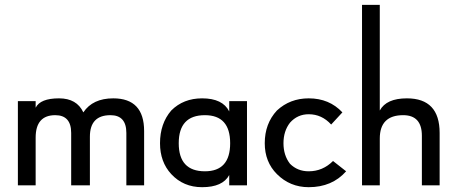

<svg xmlns="http://www.w3.org/2000/svg" viewBox="-20 -778 1892 802"><path d="M54.7 -355.5H128.9V-328.1Q148.4 -367.2 226.6 -367.2Q300.8 -367.2 328.1 -308.6Q367.2 -367.2 453.1 -367.2Q582 -367.2 582 -230.5V-3.9H507.8V-222.7Q507.8 -296.9 441.4 -296.9Q355.5 -296.9 355.5 -207V-3.9H277.3V-222.7Q277.3 -296.9 210.9 -296.9Q128.9 -296.9 128.9 -203.1V-3.9H54.7Z M695.3 -50.8Q648.4 -101.6 648.4 -179.7Q648.4 -261.7 695.3 -316.4Q746.1 -367.2 824.2 -367.2Q910.2 -367.2 937.5 -312.5V-355.5H1011.7V-3.9H937.5V-46.9Q910.2 3.9 824.2 3.9Q746.1 3.9 695.3 -50.8ZM941.4 -179.7Q941.4 -296.9 835.9 -296.9Q726.6 -296.9 726.6 -179.7Q726.6 -62.5 835.9 -62.5Q941.4 -62.5 941.4 -179.7Z M1136.7 -50.8Q1085.9 -101.6 1085.9 -179.7Q1085.9 -261.7 1136.7 -316.4Q1191.4 -367.2 1269.5 -367.2Q1355.5 -367.2 1410.2 -308.6L1363.3 -257.8Q1324.2 -300.8 1269.5 -300.8Q1222.7 -300.8 1191.4 -265.6Q1164.1 -230.5 1164.1 -179.7Q1164.1 -128.9 1191.4 -93.8Q1222.7 -62.5 1269.5 -62.5Q1328.1 -62.5 1371.1 -105.5L1425.8 -62.5Q1367.2 3.9 1269.5 3.9Q1191.4 3.9 1136.7 -50.8Z M1492.2 -757.8H1566.4V-316.4Q1593.8 -367.2 1679.7 -367.2Q1816.4 -367.2 1816.4 -222.7V-3.9H1742.2V-210.9Q1742.2 -296.9 1664.1 -296.9Q1566.4 -296.9 1566.4 -199.2V-3.9H1492.2Z"/></svg>

Font: 和音 by 宁静之雨，公众号njzyshare
Style: Regular
Weight: 400
Designer: Steve Matteson
Foundry: Ascender Corporation
Version: Version 6.00;June 8, 2018;FontCreator 11.0.0.2388 32-bit